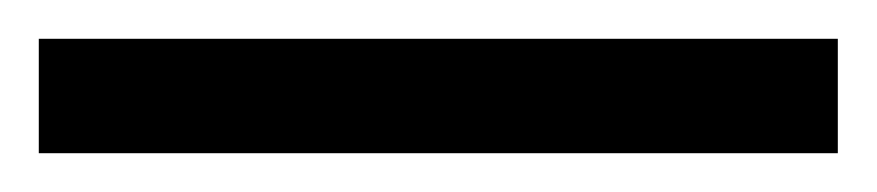

<svg xmlns="http://www.w3.org/2000/svg" viewBox="-25 63 452 99"><path d="M-5 142V83H407V142Z"/></svg>

Font: Noto Serif Armenian Condensed ExtraBold
Style: Regular
Weight: 800
Width: 3
Designer: Monotype Design Team
Foundry: Monotype Imaging Inc.
Version: Version 2.008; ttfautohint (v1.8.4.7-5d5b)